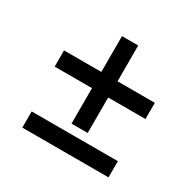

<svg xmlns="http://www.w3.org/2000/svg" viewBox="-120 -643 767 762"><g transform="rotate(30 263.5 -262.0)"><path d="M306.2 -354H477.1V-279.8H306.2V-117.2H231.9V-279.8H61V-354H231.9V-518.1H306.2ZM465.8 -80.1V-5.9H70.8V-80.1Z"/></g></svg>

Font: Linux Libertine
Style: Semibold
Weight: 600
Designer: Philipp H. Poll
Foundry: Philipp H. Poll
Version: Version 5.1.2 ; ttfautohint (v0.9)